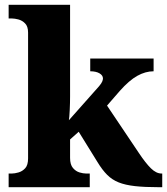

<svg xmlns="http://www.w3.org/2000/svg" viewBox="-20 -780 697 800"><path d="M16 0V-57H30Q41 -57 57 -61.5Q73 -66 85 -79Q97 -92 97 -120V-644Q97 -670 84.5 -682.5Q72 -695 56.5 -699Q41 -703 30 -703H16V-760H272V-378Q272 -352 270.5 -321Q269 -290 267 -279L393 -421Q403 -433 406 -440.5Q409 -448 409 -453Q409 -466 394.5 -474.5Q380 -483 356 -483V-536H620V-483Q586 -483 552 -464Q518 -445 479 -401L426 -340L559 -142Q587 -100 609 -78.5Q631 -57 653 -57H656V0H642Q583 0 542.5 -4.5Q502 -9 474.5 -20Q447 -31 426.5 -51.5Q406 -72 386 -105L308 -231L272 -199V-122Q272 -94 284 -80Q296 -66 311.5 -61.5Q327 -57 338 -57H354V0Z"/></svg>

Font: Noto Serif Sinhala ExtraBold
Style: Regular
Weight: 800
Designer: Jelle Bosma - Monotype Design Team
Foundry: Monotype Imaging Inc.
Version: Version 2.007; ttfautohint (v1.8.4.7-5d5b)